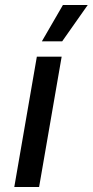

<svg xmlns="http://www.w3.org/2000/svg" viewBox="-20 -746 370 766"><path d="M37 0H136L226 -520H127ZM228 -581 330 -726H231L147 -581Z"/></svg>

Font: Fixel Display 20240404 Medium
Style: Italic
Weight: 500
Italic angle: -10°
Designer: AlfaBravo + MacPaw
Foundry: Kyrylo Tkachov, Marchela Mozhyna, Serhii Makarenko, Maria Weinstein, Zakhar Kryvoshyya
Version: Version 1.211;Glyphs 3.2 (3225)